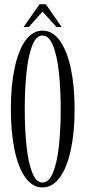

<svg xmlns="http://www.w3.org/2000/svg" viewBox="-20 -852 392 884"><path d="M175.5 11Q129.5 11 96.8 -34.8Q64 -80.5 47 -161.8Q30 -243 30 -349Q30 -455.5 47 -537.2Q64 -619 96.8 -665Q129.5 -711 175.5 -711Q222 -711 255.2 -665Q288.5 -619 306 -537.2Q323.5 -455.5 323.5 -349Q323.5 -243 306 -161.8Q288.5 -80.5 255.2 -34.8Q222 11 175.5 11ZM175.5 -11.5Q205 -11.5 223.5 -55.8Q242 -100 250.8 -176.2Q259.5 -252.5 259.5 -349Q259.5 -445.5 250.8 -522.2Q242 -599 223.5 -643.8Q205 -688.5 175.5 -688.5Q147 -688.5 129 -643.8Q111 -599 102.5 -522.2Q94 -445.5 94 -349Q94 -252.5 102.5 -176.2Q111 -100 129 -55.8Q147 -11.5 175.5 -11.5ZM88.5 -727.5 162 -832.5H191L264 -727.5H240L176 -798.5L112.5 -727.5Z"/></svg>

Font: Imbue 50pt Light
Style: Regular
Weight: 300
Designer: Tyler Finck
Foundry: Etcetera Type Company
Version: Version 1.102; ttfautohint (v1.8.3)